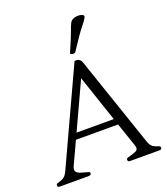

<svg xmlns="http://www.w3.org/2000/svg" viewBox="-163 -1036 997 1148"><g transform="rotate(-20 335.0 -462.5)"><path d="M4 -9Q3 -14 5 -19Q7 -24 13 -25Q32 -30 49 -38.5Q66 -47 80 -77L357 -676Q391 -684 403 -648L598 -76Q607 -50 621 -40.5Q635 -31 657 -25Q670 -20 666 -9Q665 -4 660.5 -2.5Q656 -1 652 -1H467Q463 -1 458 -2Q453 -3 451 -9Q450 -14 452 -19Q454 -24 460 -25Q492 -33 512.5 -42Q533 -51 525 -76L472 -231H204L138 -89Q127 -64 136.5 -52.5Q146 -41 167.5 -35.5Q189 -30 211 -23Q221 -20 217 -9Q216 -4 210.5 -2.5Q205 -1 200 -1H20Q16 -1 11 -2Q6 -3 4 -9ZM222 -270H459L359 -566ZM469 -924Q480 -924 490.5 -921Q501 -918 504 -911Q509 -903 473 -858.5Q437 -814 381 -727Q375 -718 360 -720Q355 -721 350.5 -723Q346 -725 348 -730Q386 -817 401.5 -861Q417 -905 428 -912Q446 -924 469 -924Z"/></g></svg>

Font: Diphylleia
Style: Regular
Weight: 400
Designer: Minha Hyung
Foundry: JAMO
Version: Version 1.000; ttfautohint (v1.8.4.7-5d5b);gftools[0.9.28]